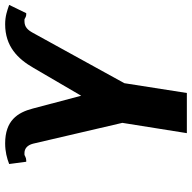

<svg xmlns="http://www.w3.org/2000/svg" viewBox="-20 -744 764 765"><g transform="rotate(-90 362.5 -362.0)"><path d="M91 -708 100 -640H106C117 -640 125 -647 128 -647H135C152 -647 166 -636 172 -613L255 -257L214 0H374L413 -249L614 -614C625 -634 637 -647 660 -647H667C670 -647 676 -640 687 -640H692L725 -708C702 -716 680 -724 648 -724C560 -724 510 -674 474 -611L363 -421L312 -614C296 -675 264 -724 173 -724C141 -724 114 -717 91 -708Z"/></g></svg>

Font: Aerodynamic
Style: BdObl
Weight: 500
Designer: Google
Version: Version 2.000980; 2014